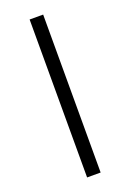

<svg xmlns="http://www.w3.org/2000/svg" viewBox="-140 -769 556 820"><g transform="rotate(-20 138.0 -359.0)"><path d="M107.4 0V-717.8H168.9V0Z"/></g></svg>

Font: Gothic A1 Light
Style: Regular
Weight: 300
Version: Version 2.50